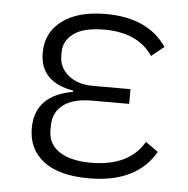

<svg xmlns="http://www.w3.org/2000/svg" viewBox="-44 -567 609 623"><g transform="rotate(5 260.5 -256.0)"><path d="M442 -122 483 -93Q423 12 267 12Q170 12 119.5 -27Q69 -66 69 -134Q69 -241 192 -263V-267Q83 -286 83 -381Q83 -447 134.5 -485.5Q186 -524 276 -524Q414 -524 475 -434L434 -401Q386 -473 276 -473Q210 -473 177 -449.5Q144 -426 144 -388V-376Q144 -338 174.5 -313Q205 -288 255 -288H377V-240H255Q195 -240 162.5 -215.5Q130 -191 130 -147V-132Q130 -88 166.5 -63.5Q203 -39 270 -39Q394 -39 442 -122Z"/></g></svg>

Font: IBM Plex Sans Light
Style: Regular
Weight: 300
Designer: Mike Abbink, Paul van der Laan, Pieter van Rosmalen
Foundry: Bold Monday
Version: Version 3.0